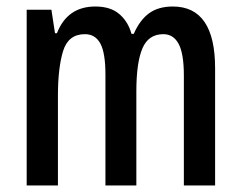

<svg xmlns="http://www.w3.org/2000/svg" viewBox="-20 -570 741 590"><path d="M511 -550Q641 -550 641 -360V0H545V-338Q545 -405 529 -435Q513 -465 482 -465Q436 -465 417.5 -421Q399 -377 399 -290V0H304V-341Q304 -407 288.5 -436Q273 -465 241 -465Q190 -465 174 -413.5Q158 -362 158 -275V0H62V-540H138L149 -468H155Q187 -550 273 -550Q320 -550 347 -526.5Q374 -503 384 -466H391Q410 -509 438.5 -529.5Q467 -550 511 -550Z"/></svg>

Font: Noto Sans Georgian ExtraCondensed Medium
Style: Regular
Weight: 500
Width: 2
Designer: Monotype Design Team, Akaki Razmadze
Foundry: Google LLC
Version: Version 2.005; ttfautohint (v1.8.4.7-5d5b)